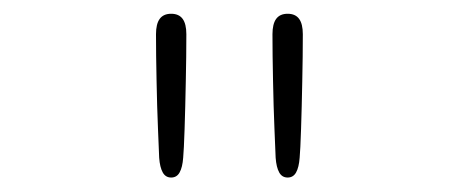

<svg xmlns="http://www.w3.org/2000/svg" viewBox="-20 -686 659 272"><path d="M222.5 -434.5Q214.5 -434.5 210.5 -441.8Q206.5 -449 205.5 -462.5Q205 -473 203.8 -503.8Q202.5 -534.5 201.8 -571.5Q201 -608.5 201 -637.5Q201 -652 206.2 -659.2Q211.5 -666.5 222.5 -666.5Q233.5 -666.5 238.8 -659.2Q244 -652 244 -637.5Q244 -607 243.2 -570.2Q242.5 -533.5 241.5 -503.2Q240.5 -473 239.5 -462.5Q238.5 -449 234.5 -441.8Q230.5 -434.5 222.5 -434.5ZM387.5 -434.5Q379.5 -434.5 375.5 -441.8Q371.5 -449 370.5 -462.5Q370 -473 368.8 -503.8Q367.5 -534.5 366.8 -571.5Q366 -608.5 366 -637.5Q366 -652 371.2 -659.2Q376.5 -666.5 387.5 -666.5Q398.5 -666.5 403.8 -659.2Q409 -652 409 -637.5Q409 -607 408.2 -570.2Q407.5 -533.5 406.5 -503.2Q405.5 -473 404.5 -462.5Q403.5 -449 399.5 -441.8Q395.5 -434.5 387.5 -434.5Z"/></svg>

Font: Sono Monospace ExtraLight
Style: Regular
Weight: 250
Version: Version 2.112